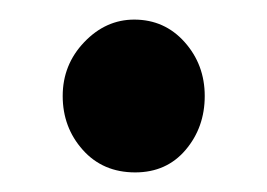

<svg xmlns="http://www.w3.org/2000/svg" viewBox="-20 -160 273 196"><path d="M118 16Q85 16 64.5 -7Q44 -30 44 -62Q44 -94 66 -117Q88 -140 117 -140Q148 -140 168.5 -117Q189 -94 189 -62Q189 -30 169.5 -7Q150 16 118 16Z"/></svg>

Font: Lora
Style: Weight 700
Weight: 700
Designer: Olga Karpushina, Alexei Vanyashin (Cyrillic)
Foundry: Cyreal
Version: Version 3.001